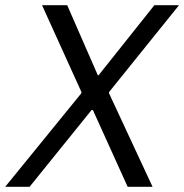

<svg xmlns="http://www.w3.org/2000/svg" viewBox="-54 -720 710 740"><path d="M259 -360 260 -365 108 -700H205L323 -430H326L541 -700H636L367 -366L366 -361L534 0H438L304 -296H299L60 0H-34Z"/></svg>

Font: Fixel Italic Variable Display Thin
Style: Italic
Weight: 100
Italic angle: -10°
Designer: AlfaBravo + MacPaw
Foundry: Kyrylo Tkachov, Marchela Mozhyna, Serhii Makarenko, Maria Weinstein, Zakhar Kryvoshyya
Version: Version 1.210;Glyphs 3.2 (3217)